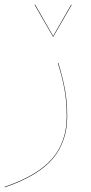

<svg xmlns="http://www.w3.org/2000/svg" viewBox="-35 -561 387 820"><path d="M-15 237Q127 188 188.5 116Q250 44 250 -64Q250 -130 239.5 -184.5Q229 -239 212 -291L214 -292Q231 -238 241.5 -184Q252 -130 252 -64Q252 43 191 116Q130 189 -14 239ZM192 -407 269 -541 271 -540 193 -405H191L113 -540L115 -541Z"/></svg>

Font: FiraGO Two
Style: Regular
Weight: 100
Designer: bBox Type
Foundry: bBox Type GmbH
Version: Version 1.001